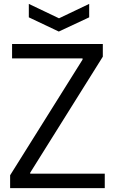

<svg xmlns="http://www.w3.org/2000/svg" viewBox="-20 -966 590 986"><path d="M128 -946 283 -872 438 -946V-877L282 -804L128 -877ZM32 -66 404 -660V-666H42V-740H508V-675L135 -79V-74H518V0H32Z"/></svg>

Font: Encode Sans Narrow
Style: Regular
Weight: 400
Designer: Pablo Impallari, Andres Torresi
Foundry: Pablo Impallari, Andres Torresi
Version: Version 1.000; ttfautohint (v1.00) -l 8 -r 50 -G 200 -x 14 -